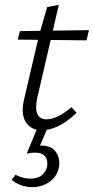

<svg xmlns="http://www.w3.org/2000/svg" viewBox="-20 -528 386 790"><path d="M153 8Q107 8 86 -26Q65 -60 79 -119L141 -384L174 -499L222 -508L133 -124Q124 -82 133.5 -59.5Q143 -37 172 -37Q194 -37 220 -50Q246 -63 274 -87L295 -64Q257 -27 220.5 -9.5Q184 8 153 8ZM53 -365 62 -400 346 -404 336 -362ZM133 0H175L139 84L110 77Q118 74 128.5 72.5Q139 71 149 71Q194 71 211.5 99.5Q229 128 222 161Q215 198 184 220Q153 242 113 242Q88 242 65.5 233.5Q43 225 28 212L44 191Q57 198 72.5 202.5Q88 207 104 207Q136 207 152 193Q168 179 173 161Q176 148 174 134Q172 120 160 110Q148 100 123 100Q115 100 107 101Q99 102 90 104Z"/></svg>

Font: Ysabeau Infant Light
Style: Italic
Weight: 300
Italic angle: -12°
Designer: Christian Thalmann (Catharsis Fonts)
Version: Version 2.001;gftools[0.9.30]; featfreeze: ss01,ss02,lnum